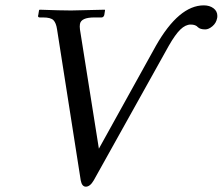

<svg xmlns="http://www.w3.org/2000/svg" viewBox="-20 -681 827 713"><path d="M559.1 -511.2Q644.5 -661.1 736.8 -661.1Q758.3 -661.1 772.7 -650.4Q787.1 -639.6 787.1 -622.1Q787.1 -615.7 786.1 -612.8Q782.7 -595.2 768.8 -583.5Q754.9 -571.8 742.2 -571.8Q723.1 -571.8 714.8 -580.1Q706.5 -589.8 688 -589.8Q668.9 -589.8 649.9 -571.5Q630.9 -553.2 606.9 -511.2L328.1 -11.2Q314.5 12.2 298.8 12.2Q284.2 12.2 279.8 -11.2L191.9 -571.8Q188.5 -595.7 178.5 -606Q168.5 -616.2 140.1 -616.2H127.9Q121.1 -616.2 121.1 -622.1Q121.1 -622.6 121.6 -623.5Q122.1 -624.5 122.1 -625L125 -643.1L127 -645Q205.1 -642.1 244.1 -642.1L369.1 -645L370.1 -643.1L367.2 -625Q364.3 -616.2 356.9 -616.2H330.1Q281.2 -616.2 276.9 -591.8Q275.4 -583 276.9 -571.8L347.2 -128.9Z"/></svg>

Font: Common Serif News
Style: Italic
Weight: 450
Italic angle: -12°
Designer: Philipp H. Poll, Khaled Hosny
Foundry: Stefan Peev, Context Ltd.
Version: Version 1.026